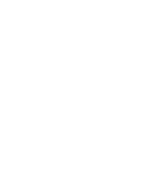

<svg xmlns="http://www.w3.org/2000/svg" viewBox="-20 -370 440 540"><path d="M300 -50Q300 -50 300 -50Q300 -50 300 -50Q300 -50 300 -50Q300 -50 300 -50Q300 -50 300 -50Q300 -50 300 -50Q300 -50 300 -50Q300 -50 300 -50Q300 -50 300 -50Q300 -50 300 -50Q300 -50 300 -50Q300 -50 300 -50ZM300 -150Q300 -150 300 -150Q300 -150 300 -150Q300 -150 300 -150Q300 -150 300 -150Q300 -150 300 -150Q300 -150 300 -150Q300 -150 300 -150Q300 -150 300 -150Q300 -150 300 -150Q300 -150 300 -150Q300 -150 300 -150Q300 -150 300 -150ZM300 -250Q300 -250 300 -250Q300 -250 300 -250Q300 -250 300 -250Q300 -250 300 -250Q300 -250 300 -250Q300 -250 300 -250Q300 -250 300 -250Q300 -250 300 -250Q300 -250 300 -250Q300 -250 300 -250Q300 -250 300 -250Q300 -250 300 -250ZM300 -350Q300 -350 300 -350Q300 -350 300 -350Q300 -350 300 -350Q300 -350 300 -350Q300 -350 300 -350Q300 -350 300 -350Q300 -350 300 -350Q300 -350 300 -350Q300 -350 300 -350Q300 -350 300 -350Q300 -350 300 -350Q300 -350 300 -350ZM100 -350Q100 -350 100 -350Q100 -350 100 -350Q100 -350 100 -350Q100 -350 100 -350Q100 -350 100 -350Q100 -350 100 -350Q100 -350 100 -350Q100 -350 100 -350Q100 -350 100 -350Q100 -350 100 -350Q100 -350 100 -350Q100 -350 100 -350ZM100 -250Q100 -250 100 -250Q100 -250 100 -250Q100 -250 100 -250Q100 -250 100 -250Q100 -250 100 -250Q100 -250 100 -250Q100 -250 100 -250Q100 -250 100 -250Q100 -250 100 -250Q100 -250 100 -250Q100 -250 100 -250Q100 -250 100 -250ZM100 -150Q100 -150 100 -150Q100 -150 100 -150Q100 -150 100 -150Q100 -150 100 -150Q100 -150 100 -150Q100 -150 100 -150Q100 -150 100 -150Q100 -150 100 -150Q100 -150 100 -150Q100 -150 100 -150Q100 -150 100 -150Q100 -150 100 -150ZM200 -50Q200 -50 200 -50Q200 -50 200 -50Q200 -50 200 -50Q200 -50 200 -50Q200 -50 200 -50Q200 -50 200 -50Q200 -50 200 -50Q200 -50 200 -50Q200 -50 200 -50Q200 -50 200 -50Q200 -50 200 -50Q200 -50 200 -50ZM200 150Q200 150 200 150Q200 150 200 150Q200 150 200 150Q200 150 200 150Q200 150 200 150Q200 150 200 150Q200 150 200 150Q200 150 200 150Q200 150 200 150Q200 150 200 150Q200 150 200 150Q200 150 200 150ZM300 150Q300 150 300 150Q300 150 300 150Q300 150 300 150Q300 150 300 150Q300 150 300 150Q300 150 300 150Q300 150 300 150Q300 150 300 150Q300 150 300 150Q300 150 300 150Q300 150 300 150Q300 150 300 150ZM200 50Q200 50 200 50Q200 50 200 50Q200 50 200 50Q200 50 200 50Q200 50 200 50Q200 50 200 50Q200 50 200 50Q200 50 200 50Q200 50 200 50Q200 50 200 50Q200 50 200 50Q200 50 200 50Z"/></svg>

Font: TINY 5x3
Style: Regular
Weight: 400
Designer: Jack Halten Fahnestock
Foundry: Velvetyne Type Foundry
Version: Version 1.002